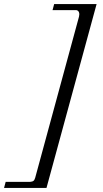

<svg xmlns="http://www.w3.org/2000/svg" viewBox="-110 -732 510 950"><path d="M-90 198H120L368 -712H158L150 -682H267C281 -680 285 -666 281 -650L64 148C59 164 54 166 38 168H-82Z"/></svg>

Font: Old Standard
Style: Italic
Weight: 400
Italic angle: -15.2°
Designer: Alexey Kryukov <alexios@thessalonica.org.ru>
Version: Version 2.0